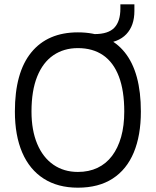

<svg xmlns="http://www.w3.org/2000/svg" viewBox="-20 -860 722 890"><path d="M49 -343Q49 -524 125 -617Q201 -710 341 -710Q484 -710 558.5 -617Q633 -524 633 -343Q633 -232 600 -153Q567 -74 502 -32Q437 10 341 10Q248 10 182.5 -32Q117 -74 83 -153Q49 -232 49 -343ZM341 -63Q392 -63 432 -82Q472 -101 499.5 -137.5Q527 -174 541.5 -225.5Q556 -277 556 -343Q556 -440 531 -505.5Q506 -571 458 -604Q410 -637 341 -637Q276 -637 227.5 -604Q179 -571 152.5 -505.5Q126 -440 126 -343Q126 -256 152.5 -193Q179 -130 227.5 -96.5Q276 -63 341 -63ZM454 -658 418 -688V-702Q482 -702 510 -731.5Q538 -761 538 -820V-840H603V-809Q603 -741 565.5 -701.5Q528 -662 454 -658Z"/></svg>

Font: Haskoy
Style: Regular
Weight: 400
Designer: Ertekin Erdin
Foundry: Ertekin Erdin
Version: Version 1.500